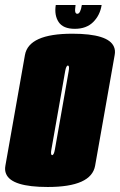

<svg xmlns="http://www.w3.org/2000/svg" viewBox="-53 -741 478 766"><path d="M137.5 5Q-6.5 5 -28.5 -47Q-35 -61.5 -31.5 -80Q-16.5 -165 7.5 -300.5L46.5 -521.5Q61.5 -606.5 235.5 -606.5Q379.5 -606.5 401.5 -554.5Q408 -540 404.5 -521.5L365.5 -300.5Q341.5 -165 326.5 -80Q311.5 5 137.5 5ZM155 -122Q162 -122 166 -144.5Q170 -167 193.5 -300.5Q217 -434.5 221 -457Q224.5 -476.5 219.5 -479Q219 -479.5 218 -479.5Q211 -479.5 207 -457Q203 -434.5 179.5 -300.5Q156 -167 152 -144.5Q148.5 -125 153.5 -122.5Q154 -122 155 -122ZM245.5 -626Q199 -626 181 -653Q163 -680 169.5 -721H248.5Q245.5 -701.5 247.2 -693.8Q249 -686 255.5 -686Q268 -686 273.5 -721H352.5Q346 -680 318.8 -653Q291.5 -626 245.5 -626Z"/></svg>

Font: Anybody UltraCondensed Black
Style: Italic
Weight: 900
Width: 1
Italic angle: -10°
Designer: Tyler Finck
Foundry: Etcetera Type Company
Version: Version 1.010; ttfautohint (v1.8.3) -l 8 -r 50 -G 200 -x 14 